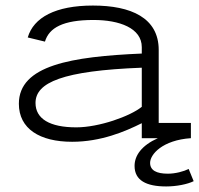

<svg xmlns="http://www.w3.org/2000/svg" viewBox="-20 -498 718 692"><path d="M491 0H549C491 26 465 62 465 100C465 152 507 174 579 174C616 174 656 166 678 155L660 111C642 120 612 128 585 128C544 128 521 116 521 89C521 58 566 7 668 0V-55H552V-318C552 -434 452 -478 315 -478C180 -478 101 -435 80 -363L142 -348C157 -398 207 -426 317 -426C410 -426 491 -397 491 -328V-305C238 -294 48 -263 48 -124C48 -34 123 13 240 13C344 13 431 -24 491 -54ZM491 -113C449 -79 337 -39 255 -39C159 -39 108 -70 108 -127C108 -201 206 -243 491 -254Z"/></svg>

Font: Stint Ultra Expanded
Style: Regular
Weight: 400
Width: 7
Designer: Astigmatic (AOETI)
Foundry: Astigmatic (AOETI)
Version: Version 1.000